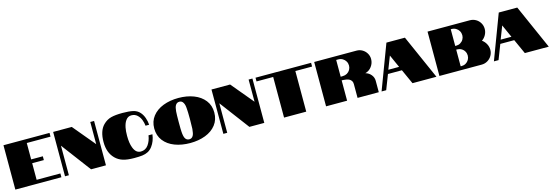

<svg xmlns="http://www.w3.org/2000/svg" viewBox="28 -1814 8410 2927"><g transform="rotate(-15 4232.5 -350.5)"><path d="M28 -700H755V-641H380V-382H564V-322H380V-60H755V0H28Z M812 -700H1106L1398 -350V-700H1458V0H1223L873 -466V0H812Z M2203 -274H2265Q2251 -166 2194 -90Q2162 -48 2121.5 -27.5Q2081 -7 2032.5 -1Q1984 5 1906 5Q1796 5 1727.5 -16.5Q1659 -38 1610 -87Q1514 -183 1514 -351Q1514 -528 1600 -614Q1656 -670 1725 -688Q1794 -706 1906 -706Q2009 -706 2073.5 -691.5Q2138 -677 2179 -630Q2213 -591 2232 -536Q2251 -481 2254 -427H2197Q2193 -472 2175.5 -519.5Q2158 -567 2121 -601.5Q2084 -636 2027 -636Q1973 -636 1940 -589Q1911 -552 1896 -480Q1885 -425 1885 -351Q1885 -234 1913 -162Q1949 -65 2027 -65Q2102 -65 2146 -126Q2190 -187 2203 -274Z M2314 -351Q2314 -463 2377 -543Q2440 -623 2547.5 -664.5Q2655 -706 2789 -706Q2922 -706 3029.5 -664.5Q3137 -623 3199.5 -543Q3262 -463 3262 -351Q3262 -238 3199.5 -157.5Q3137 -77 3029.5 -36Q2922 5 2789 5Q2655 5 2547 -36Q2439 -77 2376.5 -157.5Q2314 -238 2314 -351ZM2851 -92Q2868 -121 2874 -195Q2877 -234 2877 -351Q2877 -469 2872 -518Q2869 -578 2850 -609Q2830 -647 2789 -647Q2747 -647 2726 -609Q2709 -579 2704 -518Q2700 -466 2700 -351Q2700 -221 2703 -195Q2707 -126 2725 -92Q2746 -54 2789 -54Q2831 -54 2851 -92Z M3311 -700H3605L3897 -350V-700H3957V0H3722L3372 -466V0H3311Z M4269 -641H4006V-700H4883V-641H4619V0H4269Z M4932 -700H5601Q5650 -700 5691.5 -675.5Q5733 -651 5757.5 -609.5Q5782 -568 5782 -519Q5782 -454 5742 -401Q5702 -348 5641 -333Q5695 -318 5729.5 -276Q5764 -234 5764 -181V0H5429V-217Q5429 -249 5417 -267Q5403 -288 5385 -298Q5365 -309 5340 -314Q5314 -319 5291 -320L5264 -321V0H4932ZM5299 -379Q5335 -379 5365.5 -396.5Q5396 -414 5413.5 -444.5Q5431 -475 5431 -510Q5431 -546 5413.5 -576.5Q5396 -607 5365.5 -625Q5335 -643 5299 -643H5264V-378Z M6072 -700H6364L6674 0H6296L6191 -232H5971L5881 0H5808ZM6163 -293 6072 -496 5993 -293Z M6721 -700H7388Q7439 -700 7481.5 -675.5Q7524 -651 7549 -608.5Q7574 -566 7574 -515Q7574 -466 7550 -422Q7526 -378 7486 -351Q7526 -323 7550 -278.5Q7574 -234 7574 -185Q7574 -135 7549 -92.5Q7524 -50 7481.5 -25Q7439 0 7388 0H6721ZM7219 -510Q7219 -546 7201.5 -576.5Q7184 -607 7153.5 -625Q7123 -643 7087 -643H7072V-380Q7077 -379 7087 -379Q7123 -379 7153.5 -396.5Q7184 -414 7201.5 -444.5Q7219 -475 7219 -510ZM7219 -190Q7219 -225 7201.5 -255.5Q7184 -286 7153.5 -303.5Q7123 -321 7087 -321H7072V-59Q7077 -58 7087 -58Q7123 -58 7153.5 -75.5Q7184 -93 7201.5 -123.5Q7219 -154 7219 -190Z M7845 -700H8137L8447 0H8069L7964 -232H7744L7654 0H7581ZM7936 -293 7845 -496 7766 -293Z"/></g></svg>

Font: Notable
Style: Regular
Weight: 400
Designer: Multiple Designers
Foundry: Google, Inc.
Version: Version 1.100